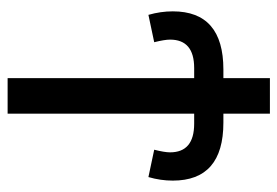

<svg xmlns="http://www.w3.org/2000/svg" viewBox="-132 -596 728 504"><g transform="rotate(90 232.0 -344.0)"><path d="M454.1 -433.6C454.1 -522.1 403.3 -566.4 301.8 -566.4H278.3V-688.5H185.1V-566.4H162.6C60.7 -566.4 9.8 -522.1 9.8 -433.6C9.8 -412.1 12.9 -390.8 19 -369.6L90.8 -384.8C86.3 -403 84 -416.8 84 -426.3C84 -468.6 108.9 -489.7 158.7 -489.7H185.1V0H278.3V-489.7H304.7C354.8 -489.7 379.9 -468.6 379.9 -426.3C379.9 -416.8 377.6 -403 373 -384.8L444.8 -369.6C451 -390.8 454.1 -412.1 454.1 -433.6Z"/></g></svg>

Font: Arimo
Style: Regular
Weight: 400
Designer: Steve Matteson
Foundry: Monotype Imaging Inc.
Version: Version 1.32